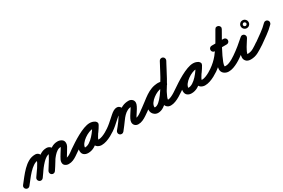

<svg xmlns="http://www.w3.org/2000/svg" viewBox="49 -1606 3959 2682"><g transform="rotate(-30 2028.5 -265.0)"><path d="M-22 47Q-37 35 -39 16.5Q-41 -2 -29 -16Q4 -58 42.5 -107Q81 -156 125 -200.5Q169 -245 219.5 -273.5Q270 -302 329 -302Q361 -302 381 -281.5Q401 -261 401 -229Q401 -199 385.5 -163.5Q370 -128 347 -92Q324 -56 300 -23Q276 10 258 36Q247 51 229 54.5Q211 58 195 47Q180 36 176.5 18Q173 0 184 -16Q196 -33 217 -62Q238 -91 259.5 -123.5Q281 -156 296 -184.5Q311 -213 311 -229Q311 -227 313 -224Q317 -217 324 -214Q325 -213 327.5 -212.5Q330 -212 329 -212Q288 -212 247.5 -185Q207 -158 169 -117Q131 -76 98.5 -33Q66 10 41 40Q29 55 10.5 57Q-8 59 -22 47ZM195 47Q180 36 176.5 18Q173 0 184 -16Q211 -55 245.5 -104Q280 -153 321 -198Q362 -243 409.5 -272.5Q457 -302 510 -302Q543 -302 567 -281.5Q591 -261 591 -227Q591 -202 575 -166Q559 -130 536 -91Q513 -52 490.5 -18Q468 16 455 36Q455 36 455 36Q455 36 455 36Q445 52 427 56Q409 60 393 50Q377 41 373 22.5Q369 4 379 -12Q385 -22 399.5 -44.5Q414 -67 431 -94.5Q448 -122 464 -149.5Q480 -177 490.5 -197.5Q501 -218 501 -227Q501 -228 501.5 -225Q502 -222 502 -221Q504 -218 508.5 -215Q513 -212 510 -212Q482 -212 453 -193.5Q424 -175 396 -145.5Q368 -116 342 -82.5Q316 -49 294.5 -17.5Q273 14 258 36Q247 51 229 54.5Q211 58 195 47ZM393 51Q377 41 373 22.5Q369 4 378 -11Q404 -53 435.5 -103Q467 -153 504.5 -199Q542 -245 588.5 -274.5Q635 -304 690 -304Q726 -304 756 -284.5Q786 -265 786 -225Q786 -198 772 -173Q758 -148 744 -126Q744 -126 744 -126Q744 -126 744 -126Q734 -109 723.5 -92Q713 -75 702 -57Q702 -57 703 -58Q703 -58 703 -58Q699 -52 691 -40Q683 -28 683 -20Q683 -18 682.5 -22Q682 -26 681 -29Q678 -36 672 -38.5Q666 -41 673 -41Q699 -41 724 -53.5Q749 -66 772 -83Q795 -100 815 -114Q830 -125 848.5 -121.5Q867 -118 878 -103Q889 -88 885.5 -69.5Q882 -51 867 -40Q838 -20 807.5 1Q777 22 744 35.5Q711 49 673 49Q642 49 617.5 31.5Q593 14 593 -20Q593 -44 603.5 -64Q614 -84 625 -104Q625 -104 625 -104Q626 -105 626 -105Q636 -122 646.5 -139Q657 -156 668 -173Q668 -173 668 -173Q668 -173 668 -173Q671 -178 677.5 -188.5Q684 -199 690 -209Q696 -219 696 -225Q696 -227 696.5 -223Q697 -219 699 -216Q703 -210 701 -212Q699 -214 690 -214Q660 -214 632 -195.5Q604 -177 578 -147.5Q552 -118 529.5 -84Q507 -50 488 -18Q469 14 455 36Q445 52 427 56.5Q409 61 393 51Z M804 -51Q793 -67 796.5 -85Q800 -103 815 -114Q850 -138 899 -170Q948 -202 1003 -232Q1058 -262 1111.5 -282Q1165 -302 1209 -302Q1230 -302 1251 -296Q1272 -290 1290 -278Q1308 -265 1309.5 -247.5Q1311 -230 1302 -217Q1293 -203 1276.5 -197Q1260 -191 1241 -202Q1232 -207 1225.5 -209Q1219 -211 1207 -211Q1179 -211 1141 -195.5Q1103 -180 1066.5 -154Q1030 -128 1006 -96.5Q982 -65 982 -34Q982 -29 978 -34Q974 -39 978 -38Q981 -38 986 -38Q1021 -38 1057.5 -61.5Q1094 -85 1127 -121Q1160 -157 1186 -194.5Q1212 -232 1228 -260Q1238 -279 1256 -282.5Q1274 -286 1289 -277Q1303 -269 1310 -252.5Q1317 -236 1306 -216Q1298 -200 1280 -175Q1262 -150 1243.5 -122Q1225 -94 1211.5 -70Q1198 -46 1198 -32Q1198 -30 1197.5 -33.5Q1197 -37 1196 -39Q1192 -44 1195 -42Q1198 -40 1204 -40Q1233 -40 1265 -52Q1297 -64 1327 -81Q1357 -98 1380 -114Q1395 -125 1413.5 -121.5Q1432 -118 1443 -103Q1454 -88 1450.5 -69.5Q1447 -51 1432 -40Q1401 -19 1362.5 2Q1324 23 1283 36.5Q1242 50 1204 50Q1168 50 1138 29Q1108 8 1108 -32Q1108 -61 1121 -90.5Q1134 -120 1154 -149Q1174 -178 1194 -206Q1214 -234 1228 -260Q1238 -279 1256 -282.5Q1274 -286 1289 -277Q1303 -269 1310 -252.5Q1317 -236 1306 -216Q1284 -176 1250.5 -129.5Q1217 -83 1175 -41.5Q1133 0 1085 26Q1037 52 986 52Q945 52 918.5 30.5Q892 9 892 -34Q892 -75 912.5 -113.5Q933 -152 966.5 -186Q1000 -220 1041.5 -246Q1083 -272 1126 -286.5Q1169 -301 1207 -301Q1250 -301 1287 -280Q1305 -269 1306.5 -251.5Q1308 -234 1298 -219Q1289 -204 1272 -198Q1255 -192 1238 -204Q1232 -209 1224 -210.5Q1216 -212 1209 -212Q1183 -212 1147.5 -199Q1112 -186 1072 -165.5Q1032 -145 992.5 -121.5Q953 -98 920 -76Q887 -54 867 -40Q851 -29 833 -32.5Q815 -36 804 -51Z M1369 -51Q1358 -67 1361.5 -85Q1365 -103 1380 -114Q1412 -136 1441 -161Q1470 -186 1499 -212Q1517 -228 1540.5 -249Q1564 -270 1590.5 -285.5Q1617 -301 1643 -301Q1675 -301 1694 -278Q1713 -255 1713 -224Q1713 -195 1696 -159.5Q1679 -124 1653.5 -87.5Q1628 -51 1602 -18.5Q1576 14 1558 38Q1558 38 1558 38Q1558 38 1558 38Q1546 52 1527.5 54.5Q1509 57 1494 46Q1480 34 1477.5 15.5Q1475 -3 1486 -18Q1498 -32 1520.5 -60Q1543 -88 1566.5 -120Q1590 -152 1606.5 -180.5Q1623 -209 1623 -224Q1623 -225 1624 -224Q1627 -216 1635 -213Q1637 -212 1641 -211.5Q1645 -211 1643 -211Q1639 -211 1627.5 -203Q1616 -195 1602 -183Q1588 -171 1576 -160Q1564 -149 1559 -145Q1528 -117 1497 -90Q1466 -63 1432 -40Q1416 -29 1398 -32.5Q1380 -36 1369 -51ZM1557 38Q1546 53 1527.5 55Q1509 57 1494 45Q1479 34 1477 15.5Q1475 -3 1487 -18Q1511 -48 1535.5 -78.5Q1560 -109 1582 -141Q1612 -185 1649.5 -221Q1687 -257 1733 -278.5Q1779 -300 1834 -300Q1866 -300 1889 -280Q1912 -260 1912 -227Q1912 -205 1896.5 -174Q1881 -143 1860 -112Q1839 -81 1823.5 -55.5Q1808 -30 1808 -19Q1808 -19 1808 -19Q1805 -31 1793 -36Q1792 -36 1793 -36Q1818 -36 1844.5 -49.5Q1871 -63 1895.5 -81Q1920 -99 1940 -114Q1955 -124 1973.5 -121Q1992 -118 2003 -103Q2013 -88 2010 -69.5Q2007 -51 1992 -40Q1963 -20 1931 2Q1899 24 1864.5 39Q1830 54 1793 54Q1761 54 1739.5 34Q1718 14 1718 -19Q1718 -42 1733.5 -72.5Q1749 -103 1770 -134.5Q1791 -166 1806.5 -191Q1822 -216 1822 -227Q1822 -229 1822.5 -226Q1823 -223 1823 -221Q1826 -213 1834 -210Q1834 -210 1834 -210Q1795 -210 1762.5 -193Q1730 -176 1703.5 -148.5Q1677 -121 1656 -91Q1633 -57 1607.5 -25.5Q1582 6 1557 38Q1557 38 1557 38Q1557 38 1557 38Z M1991 -40Q1976 -29 1957.5 -32.5Q1939 -36 1929 -52Q1918 -67 1921.5 -85.5Q1925 -104 1941 -114Q1984 -144 2026.5 -178Q2069 -212 2113.5 -242Q2158 -272 2207.5 -290.5Q2257 -309 2315 -309Q2335 -309 2354.5 -305.5Q2374 -302 2393 -296Q2393 -296 2393 -296Q2393 -296 2393 -296Q2410 -290 2419 -273.5Q2428 -257 2422 -239Q2416 -222 2399.5 -213Q2383 -204 2365 -210Q2353 -214 2340.5 -216.5Q2328 -219 2315 -219Q2267 -219 2224.5 -201Q2182 -183 2142.5 -155Q2103 -127 2065.5 -96Q2028 -65 1991 -40Q1991 -40 1991 -40Q1991 -40 1991 -40ZM2394 -295Q2412 -289 2420 -272Q2428 -255 2421 -238Q2415 -220 2398 -212Q2381 -204 2364 -211Q2351 -215 2340 -217.5Q2329 -220 2315 -220Q2287 -220 2251 -204Q2215 -188 2181.5 -162.5Q2148 -137 2126 -106Q2104 -75 2104 -45Q2104 -39 2108 -36Q2109 -35 2112 -35Q2143 -35 2178 -65Q2213 -95 2250 -144.5Q2287 -194 2323 -253.5Q2359 -313 2391.5 -372.5Q2424 -432 2450 -483Q2476 -534 2494 -565Q2503 -581 2521 -586Q2539 -591 2555 -582Q2571 -573 2576 -555Q2581 -537 2572 -521Q2550 -481 2520.5 -423Q2491 -365 2455.5 -300.5Q2420 -236 2380 -173Q2340 -110 2296 -58.5Q2252 -7 2206 24Q2160 55 2112 55Q2079 55 2054 36Q2014 6 2014 -45Q2014 -95 2043 -142.5Q2072 -190 2118 -227.5Q2164 -265 2216 -287.5Q2268 -310 2315 -310Q2355 -310 2394 -295Q2394 -295 2394 -295Q2394 -295 2394 -295ZM2493 -564Q2502 -581 2520 -586Q2538 -591 2554 -583Q2571 -574 2576 -556Q2581 -538 2573 -522Q2546 -472 2519 -421.5Q2492 -371 2466 -321Q2466 -321 2465 -320Q2465 -320 2465 -320Q2454 -301 2436.5 -271.5Q2419 -242 2398.5 -207.5Q2378 -173 2360 -139Q2342 -105 2331 -77.5Q2320 -50 2320 -35Q2320 -28 2316 -32Q2312 -36 2318 -36Q2343 -36 2373.5 -49.5Q2404 -63 2433 -81.5Q2462 -100 2482 -114Q2497 -125 2515.5 -121.5Q2534 -118 2545 -103Q2556 -88 2552.5 -69.5Q2549 -51 2534 -40Q2505 -20 2468.5 2Q2432 24 2393 39Q2354 54 2318 54Q2278 54 2254 29Q2230 4 2230 -35Q2230 -67 2247.5 -110.5Q2265 -154 2291 -201Q2317 -248 2343 -290.5Q2369 -333 2387 -364Q2387 -364 2386 -364Q2386 -363 2386 -363Q2413 -413 2440 -463.5Q2467 -514 2493 -564Q2493 -564 2493 -564Q2493 -564 2493 -564Z M2471 -51Q2460 -67 2463.5 -85Q2467 -103 2482 -114Q2517 -138 2566 -170Q2615 -202 2670 -232Q2725 -262 2778.5 -282Q2832 -302 2876 -302Q2897 -302 2918 -296Q2939 -290 2957 -278Q2975 -265 2976.5 -247.5Q2978 -230 2969 -217Q2960 -203 2943.5 -197Q2927 -191 2908 -202Q2899 -207 2892.5 -209Q2886 -211 2874 -211Q2846 -211 2808 -195.5Q2770 -180 2733.5 -154Q2697 -128 2673 -96.5Q2649 -65 2649 -34Q2649 -29 2645 -34Q2641 -39 2645 -38Q2648 -38 2653 -38Q2688 -38 2724.5 -61.5Q2761 -85 2794 -121Q2827 -157 2853 -194.5Q2879 -232 2895 -260Q2905 -279 2923 -282.5Q2941 -286 2956 -277Q2970 -269 2977 -252.5Q2984 -236 2973 -216Q2965 -200 2947 -175Q2929 -150 2910.5 -122Q2892 -94 2878.5 -70Q2865 -46 2865 -32Q2865 -30 2864.5 -33.5Q2864 -37 2863 -39Q2859 -44 2862 -42Q2865 -40 2871 -40Q2900 -40 2932 -52Q2964 -64 2994 -81Q3024 -98 3047 -114Q3062 -125 3080.5 -121.5Q3099 -118 3110 -103Q3121 -88 3117.5 -69.5Q3114 -51 3099 -40Q3068 -19 3029.5 2Q2991 23 2950 36.5Q2909 50 2871 50Q2835 50 2805 29Q2775 8 2775 -32Q2775 -61 2788 -90.5Q2801 -120 2821 -149Q2841 -178 2861 -206Q2881 -234 2895 -260Q2905 -279 2923 -282.5Q2941 -286 2956 -277Q2970 -269 2977 -252.5Q2984 -236 2973 -216Q2951 -176 2917.5 -129.5Q2884 -83 2842 -41.5Q2800 0 2752 26Q2704 52 2653 52Q2612 52 2585.5 30.5Q2559 9 2559 -34Q2559 -75 2579.5 -113.5Q2600 -152 2633.5 -186Q2667 -220 2708.5 -246Q2750 -272 2793 -286.5Q2836 -301 2874 -301Q2917 -301 2954 -280Q2972 -269 2973.5 -251.5Q2975 -234 2965 -219Q2956 -204 2939 -198Q2922 -192 2905 -204Q2899 -209 2891 -210.5Q2883 -212 2876 -212Q2850 -212 2814.5 -199Q2779 -186 2739 -165.5Q2699 -145 2659.5 -121.5Q2620 -98 2587 -76Q2554 -54 2534 -40Q2518 -29 2500 -32.5Q2482 -36 2471 -51Z M3099 -40Q3083 -29 3065 -32.5Q3047 -36 3036 -51Q3025 -67 3028.5 -85Q3032 -103 3047 -114Q3128 -170 3186 -241.5Q3244 -313 3291 -393.5Q3338 -474 3386 -558Q3397 -578 3414.5 -580.5Q3432 -583 3447 -575Q3462 -567 3468.5 -550Q3475 -533 3464 -514Q3453 -494 3432.5 -458.5Q3412 -423 3386.5 -378Q3361 -333 3335 -284Q3309 -235 3287 -189Q3265 -143 3251.5 -106.5Q3238 -70 3238 -48Q3238 -44 3245 -43Q3252 -42 3255 -42Q3283 -42 3313 -54Q3343 -66 3371.5 -82.5Q3400 -99 3421 -114Q3436 -125 3454.5 -121.5Q3473 -118 3484 -103Q3495 -88 3491.5 -69.5Q3488 -51 3473 -40Q3443 -19 3406.5 1Q3370 21 3331.5 34.5Q3293 48 3255 48Q3213 48 3180.5 22.5Q3148 -3 3148 -48Q3148 -83 3167 -135.5Q3186 -188 3215.5 -248.5Q3245 -309 3278 -368.5Q3311 -428 3340 -478Q3369 -528 3386 -558Q3397 -578 3414.5 -580.5Q3432 -583 3447 -575Q3462 -567 3468.5 -550Q3475 -533 3464 -514Q3413 -423 3362 -337.5Q3311 -252 3248.5 -176.5Q3186 -101 3099 -40Q3099 -40 3099 -40Q3099 -40 3099 -40ZM3226 -295Q3207 -295 3194 -308Q3181 -321 3181 -340Q3181 -359 3194 -372Q3207 -385 3226 -385Q3274 -385 3321.5 -385Q3369 -385 3417 -385Q3417 -385 3417 -385Q3417 -385 3417 -385Q3436 -385 3449 -372Q3462 -359 3462 -340Q3462 -321 3449 -308Q3436 -295 3417 -295Q3369 -295 3321.5 -295Q3274 -295 3226 -295Q3226 -295 3226 -295Q3226 -295 3226 -295Z M3473 -40Q3457 -29 3439 -32.5Q3421 -36 3410 -51Q3399 -67 3402.5 -85Q3406 -103 3421 -114Q3478 -153 3533 -197.5Q3588 -242 3639 -288Q3653 -301 3669.5 -300Q3686 -299 3698 -289Q3709 -279 3713 -263.5Q3717 -248 3707 -231Q3686 -196 3663 -161.5Q3640 -127 3621 -89Q3615 -78 3610 -66.5Q3605 -55 3602 -43Q3601 -40 3600.5 -34Q3600 -28 3600 -28Q3598 -27 3593.5 -30.5Q3589 -34 3606 -34Q3656 -34 3700.5 -60Q3745 -86 3784 -114Q3784 -114 3784 -114Q3784 -114 3784 -114Q3799 -125 3817.5 -121.5Q3836 -118 3847 -103Q3858 -88 3854.5 -69.5Q3851 -51 3836 -40Q3784 -4 3727.5 26Q3671 56 3606 56Q3584 56 3563.5 49.5Q3543 43 3529 26Q3509 3 3509 -28Q3509 -59 3522.5 -93.5Q3536 -128 3556 -162Q3576 -196 3596.5 -226.5Q3617 -257 3631 -279Q3641 -295 3658 -293Q3675 -291 3689 -279Q3703 -268 3708 -251Q3713 -234 3699 -222Q3646 -174 3589 -127.5Q3532 -81 3473 -40Q3473 -40 3473 -40Q3473 -40 3473 -40ZM3771 -441Q3767 -440 3763 -438Q3749 -431 3748 -416Q3748 -415 3748 -414Q3748 -414 3748 -413Q3748 -412 3748 -410Q3749 -406 3751 -402Q3758 -388 3773 -387Q3774 -387 3775 -387Q3776 -387 3777 -387Q3792 -388 3799 -402Q3801 -406 3802 -410Q3802 -412 3802 -413Q3802 -414 3802 -414Q3802 -414 3802 -415Q3802 -416 3802 -418Q3801 -422 3799 -426Q3792 -440 3777 -441Q3776 -441 3775 -441Q3775 -441 3774 -441Q3773 -441 3771 -441ZM3712 -414Q3712 -440 3730.5 -458.5Q3749 -477 3775 -477Q3801 -477 3819.5 -458.5Q3838 -440 3838 -414Q3838 -388 3819.5 -369.5Q3801 -351 3775 -351Q3749 -351 3730.5 -369.5Q3712 -388 3712 -414Z M3773 -50Q3763 -65 3766 -83.5Q3769 -102 3784 -112Q3844 -155 3905.5 -199Q3967 -243 4019 -296Q4019 -296 4019 -296Q4019 -296 4019 -296Q4032 -309 4050.5 -309Q4069 -309 4083 -296Q4096 -283 4096 -264.5Q4096 -246 4083 -232Q4029 -177 3964 -130.5Q3899 -84 3836 -39Q3821 -28 3802.5 -31Q3784 -34 3773 -50Z"/></g></svg>

Font: FRB American Cursive Black
Style: Bold Italic
Weight: 900
Italic angle: -25°
Version: Version 2.0;Modular Font Editor K font №1